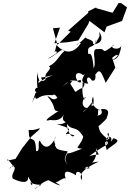

<svg xmlns="http://www.w3.org/2000/svg" viewBox="-20 -1159 865 1277"><path d="M190 -252 127 -173 83 -102 29 -91C31 -113 29 -95 86 -37C65 -86 12 2 67 -60C99 -31 49 -9 65 29C137 64 172 56 166 16C206 74 197 91 181 55C251 89 294 45 206 98C244 87 232 66 301 39C435 110 361 52 321 44C342 84 398 13 417 29C396 -30 434 -26 486 7C477 -33 540 -20 522 40C504 -4 533 -34 636 -84C624 -81 579 -84 554 -53C553 -52 612 -35 541 -39C642 -92 616 -157 620 -175C636 -104 664 -147 575 -121C596 -139 674 -190 692 -196C666 -277 763 -260 698 -184C721 -248 701 -182 734 -240C795 -223 739 -204 690 -161C679 -199 669 -242 699 -197C701 -232 666 -211 709 -241C674 -276 721 -297 696 -233C646 -278 644 -281 635 -320C658 -335 706 -387 689 -375C681 -365 736 -446 650 -432C676 -395 621 -384 627 -395C640 -385 623 -456 646 -423C590 -454 583 -480 599 -517C616 -444 571 -434 598 -486C527 -390 510 -410 568 -442C516 -431 519 -520 566 -508C504 -517 565 -504 544 -512C553 -480 519 -502 530 -601C521 -619 558 -619 533 -576C456 -549 504 -520 447 -602C481 -652 474 -602 424 -626C430 -613 462 -633 395 -583C470 -654 462 -607 516 -628C532 -581 458 -645 502 -615C466 -654 489 -695 533 -659C572 -688 478 -603 567 -603C546 -638 568 -663 591 -624C626 -610 615 -686 608 -653C640 -704 648 -697 683 -608L747 -709L726 -774C760 -807 793 -800 718 -752C755 -772 771 -766 787 -852C762 -816 695 -846 743 -863C635 -781 700 -842 630 -832C580 -842 626 -745 603 -705C593 -815 580 -801 567 -800C556 -875 607 -823 619 -895C605 -862 634 -927 611 -858C639 -924 646 -902 640 -947C685 -878 614 -858 598 -869C607 -895 552 -898 549 -910C453 -818 496 -879 518 -873C469 -796 405 -803 356 -860C344 -801 335 -808 350 -819C378 -810 327 -787 297 -769C347 -782 400 -855 407 -817C376 -796 361 -745 305 -718C336 -698 260 -672 288 -631C313 -687 284 -613 261 -621C255 -660 222 -628 333 -660C201 -608 239 -581 237 -623C253 -612 223 -651 228 -690C224 -667 225 -565 232 -573C216 -585 192 -537 248 -546C204 -552 222 -541 191 -472C232 -550 202 -504 223 -502C243 -509 256 -531 328 -526C351 -542 360 -501 363 -510C327 -478 311 -525 296 -517C361 -448 323 -421 368 -420C281 -364 273 -350 314 -361C359 -356 383 -360 409 -402C363 -334 475 -323 491 -389C412 -354 415 -327 357 -334C457 -302 448 -304 419 -270C437 -236 388 -291 475 -258C454 -231 422 -303 426 -334C461 -284 485 -333 537 -245C562 -284 507 -284 519 -288C557 -250 509 -204 495 -178C498 -169 542 -173 549 -158C557 -197 471 -139 429 -139C398 -93 423 -70 444 -61C371 -93 446 -155 426 -153C342 -164 358 -176 345 -192C355 -202 324 -217 354 -253C312 -165 274 -166 244 -224C226 -212 253 -151 220 -154C217 -269 183 -208 173 -259C171 -326 156 -272 245 -307L240 -296ZM379 -975 342 -871 428 -878 501 -890 567 -999 575 -1020 675 -944 689 -982 792 -1020 825 -1110 786 -1138 769 -1139 729 -1074 615 -1106 625 -1113 567 -1084V-1074L434 -956L450 -948L362 -861L332 -971Z"/></svg>

Font: Hussar Lance
Style: Italic
Weight: 700
Foundry: Cannot Into Space Fonts, PlusOne Fonts
Version: Version 2.27